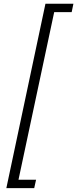

<svg xmlns="http://www.w3.org/2000/svg" viewBox="-20 -829 410 1019"><path d="M360.4 -764.6H267.6L78.1 125H171.4L161.6 169.4H13.7L221.2 -809.1H369.6Z"/></svg>

Font: Ufes Sans Light
Style: Italic
Weight: 200
Designer: Ricardo Esteves & Thais Bronze
Foundry: ProDesignUfes - Ricardo Esteves, Thais Bronze
Version: Version 2.0